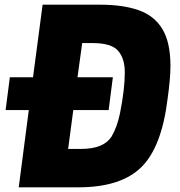

<svg xmlns="http://www.w3.org/2000/svg" viewBox="-20 -800 770 820"><path d="M315 0H60L103 -330H4L22 -470H121L162 -780H407Q505 -780 572 -756.5Q639 -733 673.5 -676Q708 -619 708 -518Q708 -466 696 -380Q671 -172 583.5 -86Q496 0 315 0ZM326 -164Q422 -164 456 -216Q481 -258 493 -319Q513 -420 513 -491Q513 -550 484.5 -583Q456 -616 376 -616H331L311 -470H462L444 -330H293L271 -164Z"/></svg>

Font: Tanohe Sans ExtraBold
Style: Italic
Weight: 800
Designer: Village Type and Design LLC & Cristiano Sobral
Foundry: Cooper Hewitt Smithsonian Design Museum
Version: Version 1.00;September 29, 2021;FontCreator 13.0.0.2655 64-b